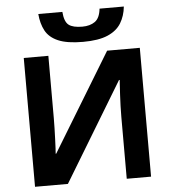

<svg xmlns="http://www.w3.org/2000/svg" viewBox="-61 -1005 946 1060"><g transform="rotate(-5 411.5 -474.5)"><path d="M89.8 -713.9H226.1V-369.1Q226.1 -343.8 225.3 -313Q224.6 -282.2 223.4 -252.7Q222.2 -223.1 221.2 -201.2Q220.2 -179.2 219.2 -171.9H222.2L551.8 -713.9H732.9V0H598.1V-342.8Q598.1 -370.1 599.1 -402.3Q600.1 -434.6 601.8 -464.8Q603.5 -495.1 605 -517.3Q606.4 -539.6 606.9 -546.9H603L272 0H89.8ZM665 -948.7Q659.7 -897 635.7 -857.4Q611.8 -817.9 561 -795.9Q510.3 -773.9 424.3 -773.9Q335.9 -773.9 286.6 -795.2Q237.3 -816.4 216.3 -855.7Q195.3 -895 190.9 -948.7H324.2Q328.6 -893.6 352.1 -875.7Q375.5 -857.9 427.2 -857.9Q470.2 -857.9 497.6 -877.4Q524.9 -897 530.3 -948.7Z"/></g></svg>

Font: Wonky
Style: Regular
Weight: 400
Designer: Monotype Design Team
Foundry: Monotype Imaging Inc.
Version: Version 3.000